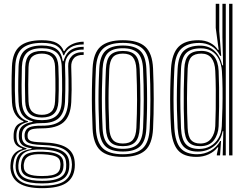

<svg xmlns="http://www.w3.org/2000/svg" viewBox="-20 -820 1301 1013"><path d="M201.8 172.8Q121.5 172.8 80.8 147Q40 121.2 35.2 68.2Q34.8 60.5 35.1 52.8Q35.5 45 36.5 37.2Q39.5 9.2 54.6 -8.2Q69.8 -25.8 97.5 -33.5V-37.2Q76 -43.5 65.1 -55.8Q54.2 -68 52 -89.8Q51.8 -95 51.8 -101.4Q51.8 -107.8 52 -113.2Q53.8 -137.5 64.6 -153.2Q75.5 -169 103.5 -177V-180.8Q80 -189 62.8 -214Q45.5 -239 43.2 -280.2Q42 -302.8 41.5 -325.4Q41 -348 41 -371.4Q41 -394.8 41.5 -419.1Q42 -443.5 43 -469.2Q46.2 -543.5 84.1 -575.6Q122 -607.8 201 -607.8Q253 -607.8 279.5 -593.1Q306 -578.5 316 -550.5H319.8Q330 -568.8 347.9 -579.8Q365.8 -590.8 385.8 -595.6Q405.8 -600.5 421.5 -600V-585.5Q378.8 -586 353.1 -570Q327.5 -554 318.2 -528.5H314Q305.8 -561.2 280 -577.5Q254.2 -593.8 201 -593.8Q131.5 -593.8 97.4 -564.9Q63.2 -536 60.5 -469.5Q59.2 -434 58.6 -403.1Q58 -372.2 58.5 -342.8Q59 -313.2 60.5 -281.5Q63 -236.2 81.1 -212.1Q99.2 -188 128 -180.2V-176.5Q95.8 -168.8 82.2 -154Q68.8 -139.2 66.8 -113.5Q66.5 -107.2 66.5 -101.5Q66.5 -95.8 67 -89.5Q68.8 -68 79.9 -56.9Q91 -45.8 120 -37.5V-33.5Q86 -25.5 70.6 -9Q55.2 7.5 51.2 37.2Q50 45.5 49.2 51.9Q48.5 58.2 49.5 68Q54.5 115.2 89.9 137.6Q125.2 160 201.8 160Q280.8 160 317 137.2Q353.2 114.5 358.5 64.5Q359.8 55.5 359.6 48.2Q359.5 41 358.2 32Q352.8 -12.2 317 -32.5Q281.2 -52.8 204.8 -55Q171.8 -56 152.2 -59.8Q132.8 -63.5 123.4 -70.8Q114 -78 111.2 -89.2Q110 -94 109.6 -101.9Q109.2 -109.8 110 -113.8Q114.5 -139.2 134.5 -148.2Q154.5 -157.2 201.2 -156.8Q273.2 -156.2 304.8 -187.6Q336.2 -219 339.8 -282Q341.2 -315.8 341.6 -343.2Q342 -370.8 341.5 -400.4Q341 -430 339.8 -470Q338.8 -504.2 359.8 -525.1Q380.8 -546 421.5 -544.8V-530.5Q386.5 -531.2 370.6 -513.6Q354.8 -496 355.8 -467.5Q356.8 -434.5 357.4 -405.1Q358 -375.8 357.9 -345.9Q357.8 -316 356 -281.2Q352 -207.5 315.4 -175.1Q278.8 -142.8 201 -142.8Q174.8 -142.8 158.9 -140.2Q143 -137.8 135.2 -130.9Q127.5 -124 125.8 -111Q125.5 -109.8 125.5 -103.6Q125.5 -97.5 126.2 -94.2Q128.5 -85 136.2 -79.6Q144 -74.2 160.4 -72Q176.8 -69.8 205 -68.8Q288.8 -66.5 329.2 -42.2Q369.8 -18 374 32.2Q374.8 41 374.9 49Q375 57 374.2 64.8Q369.2 120 328.1 146.4Q287 172.8 201.8 172.8ZM201.8 134.2Q248 134.2 275.2 125.9Q302.5 117.5 315 102.1Q327.5 86.8 328.8 66Q329.5 55.5 329.4 48.2Q329.2 41 328 32Q325.8 12.2 312.8 -0.9Q299.8 -14 273.4 -21.5Q247 -29 204.2 -31Q143 -33.8 114 -17.5Q85 -1.2 78.5 37.8Q77.2 45 76.8 52.1Q76.2 59.2 77.2 69Q81.5 104.2 111.2 119.2Q141 134.2 201.8 134.2ZM201.8 122Q145.8 122 120 109.4Q94.2 96.8 91 68.2Q90 60.5 90.4 53.4Q90.8 46.2 92.5 37.2Q98 2.5 124.8 -9.4Q151.5 -21.2 206 -19.5Q241.2 -18.5 264.2 -12.8Q287.2 -7 299.2 4Q311.2 15 313.8 32Q315.2 43 315.2 49.9Q315.2 56.8 314 65Q310.5 95.2 284.4 108.6Q258.2 122 201.8 122ZM201.8 108.8Q233.2 108.8 253.5 104.5Q273.8 100.2 284.4 90.5Q295 80.8 297.5 64.8Q299 56.5 299.1 48.5Q299.2 40.5 297 32Q295 20 285.1 12Q275.2 4 255.6 -0.4Q236 -4.8 204.5 -6.2Q156 -8.5 133.8 2.5Q111.5 13.5 107.5 37.2Q105.2 44.8 105.1 53.1Q105 61.5 106.2 68.2Q109.5 89 131.6 98.9Q153.8 108.8 201.8 108.8ZM201.8 147.8Q130.8 147.8 98.8 129Q66.8 110.2 62.8 68Q62 59 62.4 52.2Q62.8 45.5 63.8 37.2Q67.5 5.5 86.5 -11.2Q105.5 -28 146.5 -34V-37.8Q114.2 -42 98.8 -54Q83.2 -66 80 -89.5Q79.2 -95.8 79.2 -101.6Q79.2 -107.5 79.5 -113.5Q81.2 -141.2 99 -156.1Q116.8 -171 152 -176.8V-180Q118.2 -187.5 99.2 -211.8Q80.2 -236 78 -283Q76.5 -310.8 76.1 -340.2Q75.8 -369.8 76.4 -401.6Q77 -433.5 78 -468.2Q80.5 -528 110.4 -553.9Q140.2 -579.8 201 -579.8Q253.5 -579.8 279.2 -560.4Q305 -541 311.2 -497H315Q322 -522.2 335 -539Q348 -555.8 369.2 -564.2Q390.5 -572.8 421.5 -573V-558.5Q373.5 -559.5 347.5 -534.8Q321.5 -510 323.2 -470.2Q324.5 -437.5 324.8 -405.1Q325 -372.8 324.6 -342.1Q324.2 -311.5 323 -283.5Q319.8 -224 290.4 -197Q261 -170 200.8 -170.5Q173 -170.8 150.1 -165.6Q127.2 -160.5 113.1 -148.8Q99 -137 96.2 -116.5Q95.2 -110 95.5 -102.2Q95.8 -94.5 96.2 -90.2Q100.5 -63.2 126.9 -54.5Q153.2 -45.8 204.5 -44.2Q249.5 -43 279.5 -34.8Q309.5 -26.5 325.5 -10.2Q341.5 6 344.8 31.8Q345.5 39.5 345.8 47.8Q346 56 345 64.8Q340.8 110.5 304.9 129.1Q269 147.8 201.8 147.8ZM201 -186Q251.5 -186 277.4 -208.9Q303.2 -231.8 305.8 -283.5Q307.5 -313.8 307.8 -343.1Q308 -372.5 307.5 -403.4Q307 -434.2 305.8 -469Q303.8 -521.5 277.5 -543.5Q251.2 -565.5 201 -565.5Q146.2 -565.5 121.9 -541.5Q97.5 -517.5 95.5 -467.8Q94 -415 93.9 -372.9Q93.8 -330.8 95.5 -281.8Q97.8 -232 124 -209Q150.2 -186 201 -186ZM201 -200Q157 -200 135.9 -220.4Q114.8 -240.8 113 -284Q111.5 -328.5 111.6 -372.4Q111.8 -416.2 113 -466.8Q114.8 -512 136.2 -531.6Q157.8 -551.2 201 -551.2Q243.5 -551.2 264.9 -531.9Q286.2 -512.5 288 -468.8Q289.5 -433.8 289.9 -402.9Q290.2 -372 289.9 -343Q289.5 -314 288.2 -284.5Q286 -240 264.4 -220Q242.8 -200 201 -200ZM201 -214.2Q233.2 -214.2 251 -230.9Q268.8 -247.5 270.5 -285.8Q272 -313 272.4 -341.5Q272.8 -370 272.2 -401.4Q271.8 -432.8 270.5 -468.2Q269 -506 250.9 -521.6Q232.8 -537.2 201 -537.2Q167.8 -537.2 149.8 -521.1Q131.8 -505 130.5 -466Q129 -419 128.9 -374.8Q128.8 -330.5 130.5 -284.8Q132.2 -247.5 149.8 -230.9Q167.2 -214.2 201 -214.2Z M628.2 7.8Q545.5 7.8 508.9 -27.1Q472.2 -62 468.5 -140.5Q466.2 -192 465.2 -243.5Q464.2 -295 465 -348.6Q465.8 -402.2 468.5 -459.5Q472.5 -541.2 511 -574.5Q549.5 -607.8 628.2 -607.8Q708.8 -607.8 746.2 -573.6Q783.8 -539.5 787.5 -459.2Q791 -378.2 791.1 -297.9Q791.2 -217.5 787.5 -140.5Q783.2 -58.8 744.9 -25.5Q706.5 7.8 628.2 7.8ZM628.2 -6.2Q699.5 -6.2 732.9 -37.4Q766.2 -68.5 769.8 -141.5Q773.5 -214.2 773.6 -292.8Q773.8 -371.2 769.8 -458.5Q766.5 -531.5 733.1 -562.6Q699.8 -593.8 628.2 -593.8Q556.5 -593.8 523.1 -562.6Q489.8 -531.5 486 -458.5Q483.2 -399 482.5 -345.8Q481.8 -292.5 482.8 -242.5Q483.8 -192.5 486 -141.2Q489.5 -69 522.6 -37.6Q555.8 -6.2 628.2 -6.2ZM628.2 -20.5Q563.8 -20.5 535.2 -49.2Q506.8 -78 503.5 -142.5Q501.2 -195 500.2 -245.5Q499.2 -296 500.1 -348.1Q501 -400.2 503.8 -457.5Q507 -524 536.5 -551.9Q566 -579.8 628.2 -579.8Q690.2 -579.8 719.8 -552Q749.2 -524.2 752.2 -457.8Q754.8 -403 755.6 -351.2Q756.5 -299.5 755.8 -248Q755 -196.5 752.2 -142.5Q749 -76.5 719.8 -48.5Q690.5 -20.5 628.2 -20.5ZM628.2 -34.8Q682.2 -34.8 707 -60Q731.8 -85.2 734.8 -143.8Q738.2 -219.5 738.4 -294Q738.5 -368.5 734.8 -456.5Q732 -516.8 706.2 -541.1Q680.5 -565.5 628.2 -565.5Q573 -565.5 548.6 -539.8Q524.2 -514 521.2 -456.2Q518.8 -402.5 517.9 -352Q517 -301.5 517.8 -250.2Q518.5 -199 521.2 -143Q524.2 -84.2 549.4 -59.5Q574.5 -34.8 628.2 -34.8ZM628.2 -48.8Q583 -48.8 562.1 -70.8Q541.2 -92.8 538.8 -143.2Q536.5 -198.2 535.5 -248.6Q534.5 -299 535.4 -349.8Q536.2 -400.5 538.8 -455.8Q541.2 -508 562.6 -529.6Q584 -551.2 628.2 -551.2Q673.2 -551.2 694 -529.2Q714.8 -507.2 717 -455.8Q721 -366 720.8 -291.6Q720.5 -217.2 717 -144.2Q714.5 -92.8 693.6 -70.8Q672.8 -48.8 628.2 -48.8ZM628.2 -62.8Q664.2 -62.8 680.8 -82Q697.2 -101.2 699.5 -145Q703 -221.2 703.1 -293.1Q703.2 -365 699.5 -455Q697.5 -498.2 681.1 -517.8Q664.8 -537.2 628.2 -537.2Q591.5 -537.2 575.1 -517.9Q558.8 -498.5 556.5 -455.2Q554 -399.5 553.1 -349.5Q552.2 -299.5 553.1 -249.6Q554 -199.8 556.5 -143.8Q558.8 -101.2 575.4 -82Q592 -62.8 628.2 -62.8Z M1206.5 0H1188.8V-800H1206.5ZM1171.2 0H1155L1158.2 -127.8H1154.5Q1145.8 -78 1109.4 -49.1Q1073 -20.2 1023.8 -20.2Q972.5 -20.2 947.1 -48.2Q921.8 -76.2 917.2 -144.2Q914.8 -192 913.6 -242.2Q912.5 -292.5 913.4 -346.1Q914.2 -399.8 917.2 -457.2Q921 -524.8 949.9 -552Q978.8 -579.2 1035.8 -579.2Q1081.8 -579.2 1111.9 -551.4Q1142 -523.5 1152.8 -475.2H1157L1153.5 -623.5V-800H1171.2ZM1031.2 -34.2Q1064.2 -34.2 1090.5 -49.1Q1116.8 -64 1132.6 -91Q1148.5 -118 1150.2 -154.2Q1152.2 -199 1153.5 -250.5Q1154.8 -302 1154.1 -352.8Q1153.5 -403.5 1150.8 -445.5Q1148 -481.5 1134.5 -508.2Q1121 -535 1097.2 -550Q1073.5 -565 1040 -565Q987.2 -565 962.5 -540.2Q937.8 -515.5 935 -456.8Q932.5 -397.8 931.8 -346.8Q931 -295.8 931.9 -246.6Q932.8 -197.5 935 -143.8Q937.8 -85.2 960.1 -59.8Q982.5 -34.2 1031.2 -34.2ZM1035.8 -48.8Q993.5 -48.8 974 -71.1Q954.5 -93.5 952.2 -144.8Q950.2 -197.8 949.5 -247.4Q948.8 -297 949.6 -348.4Q950.5 -399.8 952.5 -457.8Q954.5 -506.8 975.1 -529.1Q995.8 -551.5 1042 -551.5Q1086 -551.5 1108.6 -523.9Q1131.2 -496.2 1133.5 -445.8Q1135.2 -408.2 1135.9 -359.4Q1136.5 -310.5 1136 -257.5Q1135.5 -204.5 1133.5 -154.2Q1131.5 -110 1107.9 -79.4Q1084.2 -48.8 1035.8 -48.8ZM1036.2 -62.8Q1075 -62.8 1094.5 -89.5Q1114 -116.2 1115.8 -154.8Q1117.5 -194 1118.2 -244.2Q1119 -294.5 1118.5 -347.1Q1118 -399.8 1115.8 -445.5Q1113.8 -490.2 1095.5 -513.8Q1077.2 -537.2 1042 -537.2Q1006 -537.2 989.1 -518.9Q972.2 -500.5 970.2 -458Q966.8 -374 966.6 -299.5Q966.5 -225 970 -144.8Q972 -99 988.2 -80.9Q1004.5 -62.8 1036.2 -62.8ZM1016.5 7.8Q948.5 7.8 918 -28.5Q887.5 -64.8 882.2 -144Q879.2 -196 878.2 -245.9Q877.2 -295.8 878.2 -347.6Q879.2 -399.5 882.2 -457.5Q887.2 -537.5 921.5 -572.6Q955.8 -607.8 1026.8 -607.8Q1062.2 -607.8 1088.9 -593.8Q1115.5 -579.8 1129.5 -557H1133.8L1118.2 -673.2V-800H1136.8V-655L1147 -525.2L1141.8 -525.5Q1123.5 -561.2 1094.8 -577.4Q1066 -593.5 1031.8 -593.5Q969.5 -593.5 936.9 -563.2Q904.2 -533 900 -458Q897 -398.5 896 -346.2Q895 -294 896.1 -244.4Q897.2 -194.8 900 -143.2Q904.8 -68.5 933.5 -37.4Q962.2 -6.2 1020.2 -6.2Q1058 -6.2 1090.8 -24.6Q1123.5 -43 1142 -76.2H1146.2L1141 0H1124L1124.2 -6.5L1131.8 -42.8H1128Q1111 -20 1081.6 -6.1Q1052.2 7.8 1016.5 7.8Z"/></svg>

Font: Big Shoulders Inline Text Thin Medium
Style: Regular
Weight: 500
Version: Version 2.002